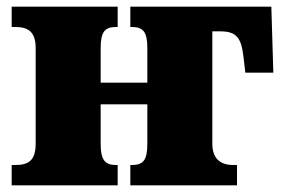

<svg xmlns="http://www.w3.org/2000/svg" viewBox="-20 -556 850 576"><path d="M333 0V-61H329C296 -61 282 -74 282 -125V-243H422V-125C422 -74 409 -61 375 -61H371V0H691V-61H680C642 -61 617 -79 617 -125V-462H639C690 -462 704 -444 711 -381L716 -338H800L794 -536H371V-475H375C409 -475 422 -461 422 -412V-308H282V-411C282 -460 294 -475 328 -475H333V-536H15V-475H26C64 -475 87 -461 87 -412V-125C87 -74 65 -61 26 -61H15V0Z"/></svg>

Font: UArctic Serif Black
Style: Regular
Weight: 900
Designer: Customization by Puisto advertising & original work Monotype Design Team
Foundry: Monotype Imaging Inc.
Version: Version 2.004